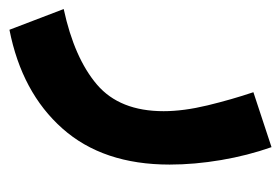

<svg xmlns="http://www.w3.org/2000/svg" viewBox="-140 -237 620 425"><g transform="rotate(90 170.5 -24.0)"><path d="M23.4 265.6 -22.5 145.5Q85.9 122.1 144.8 71.8Q203.6 21.5 203.6 -75.7Q203.6 -119.6 190.7 -173.1Q177.7 -226.6 161.6 -274.4L283.2 -314.5Q301.8 -261.7 311.8 -202.9Q321.8 -144 321.8 -88.9Q321.8 58.6 241.9 148.4Q162.1 238.3 23.4 265.6Z"/></g></svg>

Font: Vazirmatn RD
Style: Bold
Weight: 700
Designer: Saber Rastikerdar
Foundry: Saber Rastikerdar
Version: Version 32.102